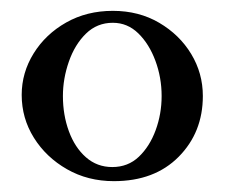

<svg xmlns="http://www.w3.org/2000/svg" viewBox="-20 -610 414 354"><path d="M190 -276Q142 -276 103.5 -298Q65 -320 42.5 -356Q20 -392 20 -435Q20 -476 42 -511.5Q64 -547 102 -568.5Q140 -590 188 -590Q236 -590 273.5 -568Q311 -546 332.5 -510.5Q354 -475 354 -433Q354 -366 309.5 -321Q265 -276 190 -276ZM187 -302Q216 -302 236 -321Q256 -340 267 -370Q278 -400 278 -433Q278 -467 266.5 -498Q255 -529 235 -548.5Q215 -568 188 -568Q159 -568 138.5 -548Q118 -528 107 -496.5Q96 -465 96 -433Q96 -398 107 -368Q118 -338 138.5 -320Q159 -302 187 -302Z"/></svg>

Font: Junicode SmExp
Style: Regular
Weight: 400
Width: 6
Designer: Peter S. Baker
Version: Version 2.205; ttfautohint (v1.8.4)